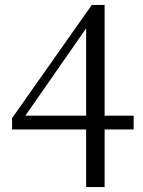

<svg xmlns="http://www.w3.org/2000/svg" viewBox="-20 -760 579 780"><path d="M83 -290 330 -645V-290ZM523 -290H405V-740H353L29 -280V-234H330V0H405V-234H523Z"/></svg>

Font: Noto Serif CJK JP
Style: Regular
Weight: 400
Designer: Ryoko NISHIZUKA 西塚涼子 (kana & ideographs); Frank Grießhammer (Latin, Greek & Cyrillic); Wenlong ZHANG 张文龙 (bopomofo); San
Foundry: Adobe Systems Incorporated
Version: Version 1.000;PS 1;hotconv 16.6.53;makeotf.lib2.5.65590